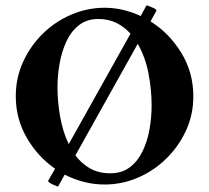

<svg xmlns="http://www.w3.org/2000/svg" viewBox="-20 -680 781 718"><path d="M528 -660Q529 -660 532 -659Q540 -656 553 -650.5Q566 -645 565 -640L543 -600Q613 -556 658 -482.5Q703 -409 703 -320Q703 -251 675.5 -191.5Q648 -132 601.5 -86.5Q555 -41 495.5 -15.5Q436 10 371 10Q332 10 294.5 0.5Q257 -9 222 -27L197 18Q193 16 183.5 12.5Q174 9 166.5 4Q159 -1 160 -4L186 -49Q121 -94 80 -165Q39 -236 39 -320Q39 -389 66.5 -449Q94 -509 140.5 -554.5Q187 -600 247 -625.5Q307 -651 371 -651Q440 -651 506 -620ZM262 -99Q285 -68 317 -50Q349 -32 392 -32Q436 -32 465.5 -54.5Q495 -77 513 -114Q531 -151 539 -196Q547 -241 547 -285Q547 -345 535 -406.5Q523 -468 495 -516ZM348 -609Q305 -609 275.5 -586Q246 -563 228.5 -525.5Q211 -488 203 -443Q195 -398 195 -354Q195 -299 205 -243Q215 -187 237 -141L468 -554Q446 -579 416 -594Q386 -609 348 -609Z"/></svg>

Font: Amiri
Style: Bold
Weight: 700
Designer: Khaled Hosny
Version: Version 0.113